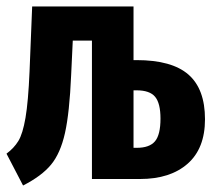

<svg xmlns="http://www.w3.org/2000/svg" viewBox="-29 -551 651 591"><path d="M382 -366H391Q500 -366 551 -321.5Q602 -277 602 -184Q602 -94 548.5 -47Q495 0 402 0H254V-426H195L190 -320Q185 -204 171 -141.5Q157 -79 128 -44Q99 -9 42 20L-9 -78Q14 -95 27.5 -117Q41 -139 49.5 -188.5Q58 -238 62 -332L70 -531H382ZM382 -273V-96H392Q431 -96 448 -116Q465 -136 465 -186Q465 -233 448.5 -253Q432 -273 391 -273Z"/></svg>

Font: Fira Mono
Style: Bold
Weight: 700
Monospace: yes
Designer: Carrois Corporate & Edenspiekermann AG
Foundry: Carrois Corporate GbR & Edenspiekermann AG
Version: Version 3.206